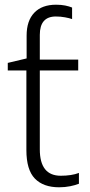

<svg xmlns="http://www.w3.org/2000/svg" viewBox="-20 -785 380 815"><path d="M218 -765Q240 -765 257 -761.5Q274 -758 286 -753V-704Q275 -708 256 -711.5Q237 -715 217 -715Q149 -715 149 -637V-532H312V-486H149V-151Q149 -39 238 -39Q260 -39 280 -42Q300 -45 315 -51V-5Q300 1 278 5.5Q256 10 231 10Q164 10 128 -27Q92 -64 92 -148V-486H13V-518L93 -537V-634Q93 -697 125.5 -731Q158 -765 218 -765Z"/></svg>

Font: RS Noto Sans Light
Style: Regular
Weight: 300
Designer: Monotype Design Team
Foundry: Monotype Imaging Inc.
Version: Version 3.10